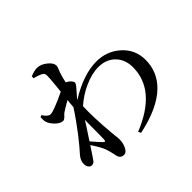

<svg xmlns="http://www.w3.org/2000/svg" viewBox="-186 -1018 1288 1288"><g transform="rotate(-45 457.5 -374.0)"><path d="M312 39C327 39 339 29 349 9C359 -10 364 -32 364 -56C364 -67 363 -82 360 -101C359 -114 358 -124 357 -132C348 -238 345 -323 348 -387C385 -420 426 -447 471 -467C519 -489 564 -500 606 -500C656 -500 696 -484 726 -453C755 -423 770 -384 770 -335C770 -190 676 -80 488 -4L497 15C626 -12 722 -56 784 -117C838 -170 865 -235 865 -310C865 -376 840 -431 791 -474C744 -515 688 -536 623 -536C542 -536 452 -506 353 -445V-448C360 -457 371 -469 386 -486C393 -493 397 -499 400 -502C415 -518 422 -530 422 -538C422 -550 403 -571 383 -580L379 -582C384 -607 389 -625 393 -638C396 -649 400 -661 406 -675C412 -688 415 -698 415 -705C415 -722 404 -740 382 -758C359 -777 335 -787 312 -787C293 -787 271 -782 246 -771V-754C270 -748 288 -742 300 -736C317 -728 323 -721 323 -701C323 -688 321 -657 316 -607C314 -587 312 -572 311 -561C229 -522 177 -502 156 -502C141 -502 125 -515 108 -542L94 -536C93 -516 94 -501 97 -491C103 -472 115 -455 132 -438C151 -420 168 -411 185 -411C192 -411 201 -417 212 -428C219 -437 226 -443 231 -446C242 -454 267 -469 304 -490C301 -469 299 -448 298 -428C268 -381 232 -331 191 -277C154 -230 125 -195 102 -170C85 -151 77 -130 77 -109C77 -81 93 -63 112 -64C120 -64 128 -68 135 -75C139 -80 145 -89 154 -102C155 -103 155 -104 156 -105C160 -111 166 -120 174 -132C185 -148 193 -160 198 -168C226 -126 244 -94 251 -73C257 -57 263 -35 269 -7C270 -5 270 -3 270 -2C274 25 288 39 312 39ZM272 -122C253 -141 233 -164 212 -189C214 -192 217 -198 222 -205C254 -253 277 -289 292 -313C291 -284 291 -244 291 -192C290 -161 290 -141 290 -130C289 -113 283 -111 272 -122Z"/></g></svg>

Font: AllPunType SemiBold
Style: Regular
Weight: 600
Version: 1.0